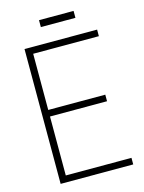

<svg xmlns="http://www.w3.org/2000/svg" viewBox="-134 -994 807 1073"><g transform="rotate(-15 270.0 -457.5)"><path d="M80 -780H500V-742H120V-417H450V-379H120V-38H500V0H80ZM200 -875V-915H400V-875Z"/></g></svg>

Font: Cooper Hewitt
Style: Light
Weight: 703
Designer: Village Type and Design LLC
Foundry: Cooper Hewitt Smithsonian Design Museum
Version: 1.000